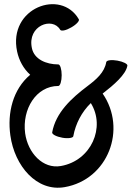

<svg xmlns="http://www.w3.org/2000/svg" viewBox="-20 -836 655 909"><path d="M327 -191C338 -251 367 -306 410 -348C481 -234 412 -75 268 -50C183 -35 112 -112 99 -205C84 -319 151 -429 256 -429C265 -429 272 -452 272 -480C272 -508 265 -531 256 -531C199 -531 142 -555 131 -608C108 -715 229 -758 265 -695C270 -687 293 -692 317 -706C342 -720 358 -738 353 -745C269 -891 17 -799 61 -592C70 -550 91 -511 123 -482C41 -413 14 -302 29 -195C49 -50 154 73 286 50C492 14 582 -225 466 -393C519 -434 576 -483 583 -525C585 -533 564 -544 536 -549C508 -554 485 -551 483 -542C475 -493 435 -459 395 -429C318 -371 244 -303 227 -209C226 -200 247 -189 275 -184C302 -179 326 -183 327 -191Z"/></svg>

Font: Nupuram Condensed Medium
Style: Regular
Weight: 500
Width: 3
Designer: Santhosh Thottingal (santhosh.thottingal@gmail.com)
Foundry: SMC
Version: Version 1.000